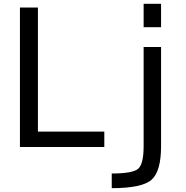

<svg xmlns="http://www.w3.org/2000/svg" viewBox="-20 -772 980 1011"><path d="M179.7 -732.4V-79.1H529.3V2H85V-732.4ZM736.3 -524.4H828.1V-2Q828.1 129.9 778.3 174.3Q728.5 218.8 568.4 218.8V141.6Q679.7 141.6 708 116.2Q736.3 90.8 736.3 -2ZM736.3 -628.9V-752H828.1V-628.9Z"/></svg>

Font: Nasu
Style: Regular
Weight: 400
Designer: Ryoko NISHIZUKA (kana &amp; ideographs); Paul D. Hunt (Latin, Greek &amp; Cyrillic); Wenlong ZHANG (bopomofo); Sandoll C
Version: Version 2014.1215